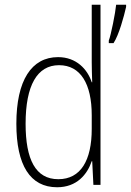

<svg xmlns="http://www.w3.org/2000/svg" viewBox="-20 -780 552 810"><path d="M221 10C304 10 348 -44 367 -100H369L374 0H404V-760H367V-517C367 -491 368 -463 369 -433H367C349 -488 302 -539 225 -539C113 -539 49 -441 49 -258C49 -83 107 10 221 10ZM512 -751V-760H470C467 -727 448 -631 439 -609V-598H459C482 -633 503 -711 512 -751ZM226 -24C130 -24 88 -107 88 -258C88 -420 137 -505 229 -505C320 -505 367 -426 367 -294V-236C367 -104 321 -24 226 -24Z"/></svg>

Font: Noto Sans Gujarati Condensed ExtraLight
Style: Regular
Weight: 200
Width: 3
Designer: Jelle Bosma - Monotype Design Team, Universal Thirst
Foundry: Monotype Imaging Inc.
Version: Version 2.106